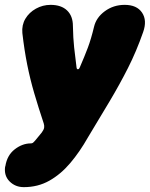

<svg xmlns="http://www.w3.org/2000/svg" viewBox="-42 -545 616 790"><path d="M56 225Q21 225 -2.5 201.5Q-26 178 -21 141L-20 139Q-13 94 18.5 69.5Q50 45 85 45Q90 45 93.5 42.5Q97 40 105 30.5Q113 21 130 0Q138 -11 139.5 -19Q141 -27 138 -37Q116 -103 99 -161Q82 -219 70 -279Q58 -339 50 -409Q47 -442 62.5 -468Q78 -494 106 -509.5Q134 -525 166 -525Q210 -525 234 -502Q258 -479 258 -438Q259 -387 263 -350.5Q267 -314 273 -267Q274 -260 278.5 -260Q283 -260 286 -267Q306 -313 319.5 -349Q333 -385 345 -435Q354 -473 389.5 -499Q425 -525 471 -525Q521 -525 542.5 -493Q564 -461 547 -413Q519 -333 484.5 -265Q450 -197 409.5 -129Q369 -61 320 20Q286 80 247 126Q208 172 161 198.5Q114 225 56 225Z"/></svg>

Font: Winky Sans Black
Style: Italic
Weight: 900
Italic angle: -8.97852°
Designer: Simon Atzbach
Foundry: typofactur
Version: Version 1.205